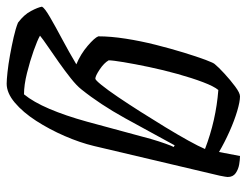

<svg xmlns="http://www.w3.org/2000/svg" viewBox="-159 -438 740 576"><g transform="rotate(90 211.0 -150.0)"><path d="M174 200Q163 200 139.5 197.5Q116 195 88.5 190Q61 185 34.5 179Q8 173 -9 166Q-33 148 -44 127Q-55 106 -57 94Q-53 86 -25.5 70Q2 54 40.5 33.5Q79 13 116 -9Q85 -22 60.5 -43Q36 -64 32 -75Q32 -112 39 -157Q46 -202 57.5 -247.5Q69 -293 81 -332Q93 -371 102.5 -396.5Q112 -422 116 -425Q124 -435 143.5 -453Q163 -471 182.5 -485.5Q202 -500 212 -500Q228 -500 256.5 -491.5Q285 -483 317.5 -468.5Q350 -454 379 -437L391 -500Q402 -500 416.5 -497.5Q431 -495 442.5 -487Q454 -479 454 -463Q454 -461 453 -455Q452 -449 450 -439L361 -62Q351 -20 331 26Q311 72 285.5 111.5Q260 151 231 175.5Q202 200 174 200ZM159 -66Q163 -66 178 -84.5Q193 -103 214 -134Q235 -165 258.5 -202Q282 -239 304.5 -276Q327 -313 344.5 -344.5Q362 -376 370 -395Q284 -428 193 -435Q182 -422 169.5 -389Q157 -356 145 -313Q133 -270 124 -227Q115 -184 109.5 -151Q104 -118 104 -106Q112 -92 131.5 -79Q151 -66 159 -66ZM206 148Q229 120 249.5 72Q270 24 288 -41L340 -233Q347 -257 354 -276.5Q361 -296 364 -301L359 -304Q319 -230 277.5 -155Q236 -80 191 -24Q180 -10 158 7.5Q136 25 110.5 43Q85 61 63 76Q41 91 30 100Q44 108 75 119Q106 130 142 139Q178 148 206 148Z"/></g></svg>

Font: Texturina Extralight
Style: Italic
Weight: 200
Italic angle: -11°
Designer: Guillermo Torres Carreño
Foundry: Omnibus-Type
Version: Version 1.002; ttfautohint (v1.8.3)